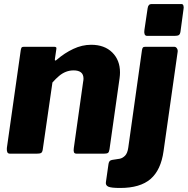

<svg xmlns="http://www.w3.org/2000/svg" viewBox="-20 -762 931 952"><path d="M30 0Q19 0 16 -8Q13 -16 14 -28L83 -514Q85 -524 87.5 -527Q90 -530 99 -530H249Q255 -530 258 -527.5Q261 -525 259 -516L252 -468Q251 -456 263 -467Q300 -499 343.5 -519.5Q387 -540 432 -540Q498 -540 536.5 -502Q575 -464 575 -403Q575 -396 574.5 -389.5Q574 -383 573 -375L523 -22Q521 -8 515.5 -4Q510 0 495 0H360Q349 0 346.5 -7.5Q344 -15 346 -28L392 -355Q393 -360 393.5 -364.5Q394 -369 394 -372Q394 -393 381.5 -403Q369 -413 345 -413Q325 -413 307 -406Q289 -399 273 -385.5Q257 -372 240 -353L192 -21Q190 -7 183.5 -3.5Q177 0 161 0H30ZM791 -13Q778 81 726.5 125.5Q675 170 576 170Q531 170 517 163.5Q503 157 505 142L518 51Q519 44 522.5 38.5Q526 33 535 31L574 25Q588 22 600 10Q612 -2 616 -30L684 -514Q686 -524 689 -527Q692 -530 701 -530H844Q852 -530 857 -522.5Q862 -515 861 -506L791 -13ZM875 -606Q873 -592 866.5 -588Q860 -584 844 -584H710Q700 -584 697 -592.5Q694 -601 696 -613L712 -721Q715 -742 731 -742H880Q887 -742 889.5 -734Q892 -726 890 -717Z"/></svg>

Font: Libre Franklin Thin ExtraBold
Style: Italic
Weight: 800
Italic angle: -8°
Version: Version 2.000